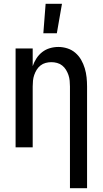

<svg xmlns="http://www.w3.org/2000/svg" viewBox="-20 -775 540 1010"><path d="M348 215V-320Q348 -335 346.5 -350.5Q345 -366 340 -380.5Q335 -395 327 -408Q319 -421 307 -430.5Q295 -440 280 -444Q265 -448 250 -448Q235 -448 220 -444Q205 -440 193 -430.5Q181 -421 173 -408Q165 -395 160 -380.5Q155 -366 153.5 -350.5Q152 -335 152 -320V0H62V-520H152V-427Q159 -448 171.5 -467.5Q184 -487 202 -501Q220 -515 242 -521.5Q264 -528 287 -528Q311 -528 334.5 -520.5Q358 -513 376.5 -497Q395 -481 407 -460Q419 -439 426 -415.5Q433 -392 435.5 -368Q438 -344 438 -320V215ZM208 -600 220 -755H306L279 -600Z"/></svg>

Font: Iosevka Fixed Medium
Style: Regular
Weight: 500
Monospace: yes
Designer: Belleve Invis
Foundry: Belleve Invis
Version: Version 32.3.0